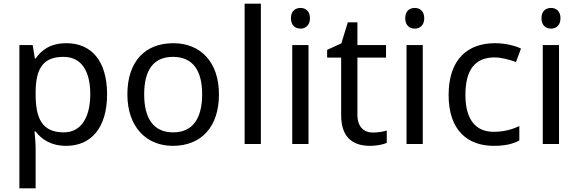

<svg xmlns="http://www.w3.org/2000/svg" viewBox="-20 -780 3133 1040"><path d="M340 -546C253 -546 205 -509 173 -463H169L157 -536H85V240H173V20C173 -5 169 -45 167 -68H173C204 -26 256 10 339 10C472 10 560 -86 560 -269C560 -454 472 -546 340 -546ZM324 -472C423 -472 469 -392 469 -270C469 -150 423 -63 326 -63C209 -63 173 -137 173 -269V-286C175 -411 215 -472 324 -472Z M1166 -269C1166 -446 1064 -546 919 -546C765 -546 670 -446 670 -269C670 -91 774 10 916 10C1069 10 1166 -91 1166 -269ZM761 -269C761 -396 808 -472 917 -472C1026 -472 1075 -396 1075 -269C1075 -142 1026 -63 918 -63C809 -63 761 -142 761 -269Z M1393 0V-760H1305V0Z M1608 -737C1579 -737 1556 -720 1556 -681C1556 -643 1579 -625 1608 -625C1635 -625 1659 -643 1659 -681C1659 -720 1635 -737 1608 -737ZM1651 -536H1563V0H1651Z M2000 -62C1951 -62 1916 -93 1916 -158V-468H2071V-536H1916V-659H1864L1829 -545L1752 -510V-468H1828V-156C1828 -26 1901 10 1985 10C2017 10 2056 3 2075 -6V-73C2058 -67 2026 -62 2000 -62Z M2227 -737C2198 -737 2175 -720 2175 -681C2175 -643 2198 -625 2227 -625C2254 -625 2278 -643 2278 -681C2278 -720 2254 -737 2227 -737ZM2270 -536H2182V0H2270Z M2655 10C2716 10 2757 0 2793 -19V-97C2756 -80 2712 -66 2654 -66C2553 -66 2501 -137 2501 -266C2501 -400 2552 -469 2659 -469C2696 -469 2743 -456 2775 -444L2802 -517C2770 -533 2715 -546 2661 -546C2517 -546 2410 -463 2410 -265C2410 -75 2512 10 2655 10Z M2965 -737C2936 -737 2913 -720 2913 -681C2913 -643 2936 -625 2965 -625C2992 -625 3016 -643 3016 -681C3016 -720 2992 -737 2965 -737ZM3008 -536H2920V0H3008Z"/></svg>

Font: Noto Sans Psalter Pahlavi
Style: Regular
Weight: 400
Designer: Monotype Design Team
Foundry: Monotype Imaging Inc.
Version: Version 2.002